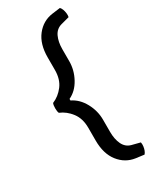

<svg xmlns="http://www.w3.org/2000/svg" viewBox="-195 -696 683 851"><g transform="rotate(-30 146.5 -271.0)"><path d="M275.5 104 233.5 98.5Q183.5 91.5 151.2 50.5Q119 9.5 119 -58.5V-124Q119 -171 95.5 -202Q72 -233 39 -246.5Q35 -255 35 -271.8Q35 -288.5 39 -297Q72 -310.5 95.5 -341.2Q119 -372 119 -419.5V-484Q119 -552 151.2 -593Q183.5 -634 233.5 -641L275.5 -646.5Q281 -641 284.5 -631.5Q288 -622 289.2 -611.5Q290.5 -601 288.5 -592L245.5 -580.5Q218.5 -573 206 -546.5Q193.5 -520 193.5 -483V-421.5Q193.5 -376 171 -334.8Q148.5 -293.5 111 -276V-268Q148.5 -250 171 -208.8Q193.5 -167.5 193.5 -122V-59.5Q193.5 -22.5 206 4Q218.5 30.5 245.5 38L288.5 49Q290.5 58.5 289.2 69Q288 79.5 284.5 88.8Q281 98 275.5 104Z"/></g></svg>

Font: Signika SC
Style: Regular
Weight: 300
Designer: Anna Giedryś
Foundry: Anna Giedryś
Version: Version 2.000